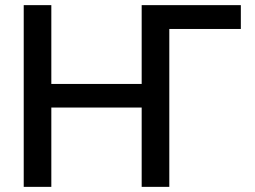

<svg xmlns="http://www.w3.org/2000/svg" viewBox="-20 -727 993 747"><path d="M917 -614.3H638.7V0H531.2V-308.6H179.7V0H72.3V-707H179.7V-400.4H531.2V-707H917Z"/></svg>

Font: Pretendard GOV Medium
Style: Regular
Weight: 500
Designer: Base glyphs from Inter by Rasmus Andersson; Hangeul glyphs from Noto Sans CJK(Source Han Sans) by Jang Soo-young and Kan
Foundry: Kil Hyung-jin
Version: Version 1.309